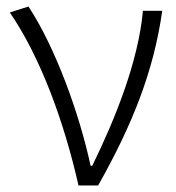

<svg xmlns="http://www.w3.org/2000/svg" viewBox="-20 -567 539 587"><path d="M220 0H280C384 -184 450 -349 476 -534H417C403 -380 333 -205 262 -60H257C223 -219 149 -423 67 -547L10 -529C105 -390 176 -194 220 0Z"/></svg>

Font: Noto Sans SC Light
Style: Regular
Weight: 300
Designer: Ryoko NISHIZUKA 西塚涼子 (kana, bopomofo & ideographs); Paul D. Hunt (Latin, Greek & Cyrillic); Sandoll Communications 산돌커뮤니
Foundry: Adobe
Version: Version 2.004;hotconv 1.0.118;makeotfexe 2.5.65603